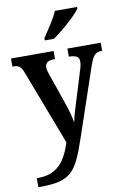

<svg xmlns="http://www.w3.org/2000/svg" viewBox="-106 -828 746 1123"><g transform="rotate(-10 267.0 -266.5)"><path d="M28 180Q92 180 131.5 157.5Q171 135 195 95Q219 55 235 3L67 -438Q55 -469 42.5 -478.5Q30 -488 5 -488H1V-536H254V-488H251Q221 -488 208 -478Q195 -468 195 -449Q195 -439 198 -427.5Q201 -416 206 -402L264 -235Q277 -199 287 -162.5Q297 -126 300 -103Q305 -129 312.5 -155Q320 -181 328 -206L387 -398Q391 -409 394 -423.5Q397 -438 397 -448Q397 -470 383 -478.5Q369 -487 340 -488H336V-536H534V-488H531Q504 -488 489 -473Q474 -458 459 -414L319 -1Q295 70 273.5 115.5Q252 161 223.5 186.5Q195 212 152 222.5Q109 233 42 233H28ZM214 -619Q235 -650 261.5 -691Q288 -732 302 -766H434V-756Q422 -739 393.5 -710.5Q365 -682 330.5 -653.5Q296 -625 268 -606H214Z"/></g></svg>

Font: Noto Serif Myanmar SemiCondensed SemiBold
Style: Regular
Weight: 600
Width: 4
Designer: Ben Mitchell and the Monotype Design Team
Foundry: Monotype Imaging Inc.
Version: Version 2.106; ttfautohint (v1.8.4.7-5d5b)